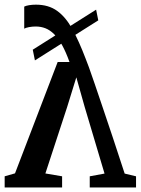

<svg xmlns="http://www.w3.org/2000/svg" viewBox="-20 -824 618 844"><path d="M138 -803.5Q193.5 -803.5 231.2 -776.2Q269 -749 298 -696.2Q327 -643.5 356.5 -566Q360.5 -557 370.8 -528.5Q381 -500 396.5 -454.8Q412 -409.5 432.2 -349.5Q452.5 -289.5 476.8 -216.8Q501 -144 528 -61L578 -49V0H374.5V-49L439.5 -61L352.5 -353L315.5 -484L275 -353L179.5 -61.5L253 -49V0H0.5V-49L46 -62L233.5 -551.5H285.5Q269.5 -596 252.8 -626Q236 -656 217.8 -674Q199.5 -692 179.5 -699.8Q159.5 -707.5 137 -707.5Q122 -707.5 107.5 -704.8Q93 -702 86.5 -698V-795Q94.5 -799 108 -801.2Q121.5 -803.5 138 -803.5ZM402.5 -781.5 412 -734.5 133.5 -558.5 124 -605.5Z"/></svg>

Font: Merriweather 28pt SemiBold
Style: Regular
Weight: 600
Version: Version 2.100